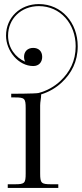

<svg xmlns="http://www.w3.org/2000/svg" viewBox="-20 -922 401 942"><path d="M35 -462V-444H53C101 -444 106 -439 106 -391V-71C106 -23 101 -18 53 -18H18V0H266V-18H231C183 -18 177 -23 177 -71V-405C177 -423.3 182 -438.6 182 -459C220.6 -470.8 255.4 -491.3 283.4 -517.8C330.4 -562.2 361.3 -619.5 361.3 -695.1C361.3 -809.8 282.7 -902 170.6 -902C78.7 -902 9.6 -835.7 9.6 -747.2C9.6 -671.8 71 -598 143 -598C171 -598 187 -617 187 -643C187 -671 169 -687 143 -687C115 -687 98 -669 98 -643C98 -633.9 100 -625.9 103.6 -619.3C56.8 -639.4 19.6 -685.7 19.6 -747.2C19.6 -830 83.7 -892 170.6 -892C276.5 -892 351.3 -805.3 351.3 -695.1C351.3 -622.4 322 -568 276.5 -525C247.2 -497.3 210 -476.3 168.6 -465.6C152 -462.1 35 -462 35 -462Z"/></svg>

Font: FoglihtenNo04
Style: Regular
Weight: 500
Designer: gluk (gluksza@wp.pl)
Foundry: gluk (gluksza@wp.pl)
Version: Version 0.70